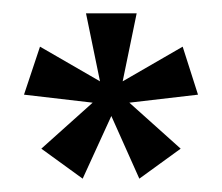

<svg xmlns="http://www.w3.org/2000/svg" viewBox="-20 -720 333 288"><path d="M147 -546 104 -452 42 -497 119 -566 16 -578 40 -650 130 -598 109 -700H185L164 -598L254 -650L277 -578L174 -566L251 -497L189 -452Z"/></svg>

Font: Piscolabis
Style: Regular
Weight: 400
Designer: Ariel Martín Pérez
Foundry: Tunera Type Foundry
Version: Version 1.000